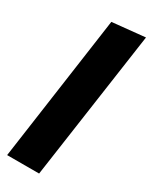

<svg xmlns="http://www.w3.org/2000/svg" viewBox="-199 -807 676 853"><g transform="rotate(30 139.0 -380.5)"><path d="M169 0H5L110 -744L278 -761Z"/></g></svg>

Font: FiraGO Heavy
Style: Italic
Weight: 900
Italic angle: -8°
Designer: bBox Type GmbH
Foundry: bBox Type GmbH
Version: Version 1.001